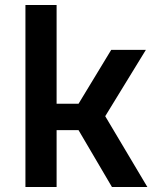

<svg xmlns="http://www.w3.org/2000/svg" viewBox="-20 -750 640 770"><path d="M82 0V-730H207V-334H295L426 -550H565L402 -284L571 0H429L295 -228H207V0Z"/></svg>

Font: JetBrains Mono NL
Style: Bold
Weight: 700
Monospace: yes
Designer: Philipp Nurullin, Konstantin Bulenkov
Foundry: JetBrains
Version: Version 2.305; ttfautohint (v1.8.4.7-5d5b)